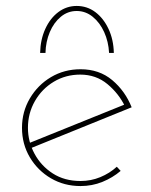

<svg xmlns="http://www.w3.org/2000/svg" viewBox="-20 -620 507 646"><path d="M251 6Q196 6 151.5 -20Q107 -46 80.5 -90.5Q54 -135 54 -190Q54 -244 80.5 -289Q107 -334 151.5 -360.5Q196 -387 251 -387Q314 -387 357.5 -350.5Q401 -314 423 -259L80 -120L74 -137L406 -271L401 -261Q380 -305 341.5 -337Q303 -369 250 -369Q201 -369 161 -345Q121 -321 97.5 -280Q74 -239 74 -190Q74 -144 96 -103Q118 -62 157.5 -36.5Q197 -11 251 -11Q286 -11 317.5 -24Q349 -37 373 -59L386 -45Q359 -22 324.5 -8Q290 6 251 6ZM238 -600Q273 -600 300.5 -579.5Q328 -559 345 -523Q362 -487 363 -442H347Q345 -480 330.5 -512Q316 -544 292 -563.5Q268 -583 238 -583Q208 -583 184.5 -563.5Q161 -544 147.5 -512Q134 -480 133 -442H115Q116 -487 132.5 -523Q149 -559 176.5 -579.5Q204 -600 238 -600Z"/></svg>

Font: Josefin Sans Thin Thin
Style: Regular
Weight: 250
Version: Version 2.001